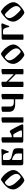

<svg xmlns="http://www.w3.org/2000/svg" viewBox="1758 -2275 540 4096"><g transform="rotate(-90 2028.0 -227.0)"><path d="M35 -215C35 -149 83 -89 124 -46C145 -25 207 23 228 23C239 23 279 5 300 -11C371 -65 449 -126 449 -215C449 -267 418 -323 362 -390C337 -420 265 -477 249 -477C232 -477 174 -433 159 -420C102 -372 35 -314 35 -215ZM110 -292C110 -321 118 -346 136 -363C155 -381 173 -394 180 -394C199 -394 259 -334 298 -288C339 -241 366 -186 366 -156C366 -127 359 -102 341 -85C322 -67 304 -54 297 -54C278 -54 218 -114 179 -160C138 -207 110 -262 110 -292Z M550 -40C550 -9 572 0 595 0H895C910 0 915 -30 915 -79C915 -131 914 -174 896 -196C879 -217 830 -229 788 -237C723 -250 663 -265 663 -315V-414C663 -430 670 -433 677 -433H743C797 -433 811 -368 819 -329C821 -320 823 -310 835 -310C847 -310 851 -322 852 -328C860 -362 870 -387 891 -432C895 -442 896 -445 896 -452C896 -461 887 -469 868 -469C866 -469 837 -467 821 -466C800 -464 775 -462 761 -462H592C562 -462 550 -458 550 -436ZM663 -62V-195C663 -205 663 -241 669 -241C680 -241 715 -229 745 -210C773 -192 792 -175 797 -156C802 -136 803 -92 803 -59C803 -37 798 -29 788 -29H685C669 -29 663 -44 663 -62Z M1460 0C1477 3 1495 5 1516 5C1537 5 1556 3 1573 0V-455C1573 -462 1552 -466 1538 -466C1511 -466 1491 -463 1460 -449ZM1034 -23C1034 -4 1059 0 1079 0H1385C1406 0 1423 0 1423 -19C1423 -36 1389 -106 1361 -158C1331 -216 1293 -289 1274 -289C1265 -289 1241 -275 1228 -267C1207 -255 1180 -244 1158 -244C1148 -244 1147 -254 1147 -264V-455C1147 -462 1126 -466 1112 -466C1085 -466 1065 -463 1034 -449ZM1147 -44V-197C1147 -211 1151 -215 1179 -215C1188 -215 1202 -212 1207 -210C1218 -206 1234 -178 1268 -112C1287 -75 1295 -56 1295 -45C1295 -33 1282 -29 1260 -29H1170C1156 -29 1147 -33 1147 -44Z M1691 -303C1691 -219 1741 -173 1860 -173H1952C1958 -173 1959 -171 1959 -165V-4C1980 2 2017 4 2040 4C2068 4 2072 2 2072 -28V-455C2072 -462 2052 -466 2038 -466C2011 -466 1990 -463 1959 -449V-210C1959 -204 1958 -202 1952 -202H1897C1835 -202 1803 -223 1803 -287V-455C1803 -462 1783 -466 1769 -466C1742 -466 1722 -463 1691 -449Z M2220 0C2237 3 2255 5 2276 5C2297 5 2316 3 2333 0V-319L2492 -161V0C2509 3 2527 5 2548 5C2569 5 2587 3 2604 0V-455C2604 -462 2584 -466 2570 -466C2543 -466 2523 -463 2492 -449V-203L2333 -361V-455C2333 -462 2312 -466 2298 -466C2271 -466 2251 -463 2220 -449Z M2713 -215C2713 -149 2761 -89 2802 -46C2823 -25 2885 23 2906 23C2917 23 2957 5 2978 -11C3049 -65 3127 -126 3127 -215C3127 -267 3096 -323 3040 -390C3015 -420 2943 -477 2927 -477C2910 -477 2852 -433 2837 -420C2780 -372 2713 -314 2713 -215ZM2788 -292C2788 -321 2796 -346 2814 -363C2833 -381 2851 -394 2858 -394C2877 -394 2937 -334 2976 -288C3017 -241 3044 -186 3044 -156C3044 -127 3037 -102 3019 -85C3000 -67 2982 -54 2975 -54C2956 -54 2896 -114 2857 -160C2816 -207 2788 -262 2788 -292Z M3228 0C3245 3 3263 5 3284 5C3305 5 3324 3 3341 0V-414C3341 -430 3348 -433 3355 -433H3416C3469 -433 3485 -380 3495 -320C3497 -305 3503 -300 3511 -300C3519 -300 3524 -303 3528 -319C3534 -344 3552 -392 3569 -424C3573 -431 3576 -441 3576 -449C3576 -461 3569 -469 3551 -469C3549 -469 3521 -467 3505 -466C3484 -464 3455 -462 3441 -462H3262C3228 -462 3228 -444 3228 -417Z M3615 -215C3615 -149 3663 -89 3704 -46C3725 -25 3787 23 3808 23C3819 23 3859 5 3880 -11C3951 -65 4029 -126 4029 -215C4029 -267 3998 -323 3942 -390C3917 -420 3845 -477 3829 -477C3812 -477 3754 -433 3739 -420C3682 -372 3615 -314 3615 -215ZM3690 -292C3690 -321 3698 -346 3716 -363C3735 -381 3753 -394 3760 -394C3779 -394 3839 -334 3878 -288C3919 -241 3946 -186 3946 -156C3946 -127 3939 -102 3921 -85C3902 -67 3884 -54 3877 -54C3858 -54 3798 -114 3759 -160C3718 -207 3690 -262 3690 -292Z"/></g></svg>

Font: Monomakh Unicode
Style: Regular
Weight: 400
Version: Version 1.2